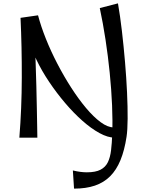

<svg xmlns="http://www.w3.org/2000/svg" viewBox="-20 -818 873 1141"><path d="M95 0Q109 -173 109.5 -357Q110 -541 102 -712L206 -727L186 -592Q189 -527 191.5 -453.5Q194 -380 196 -307.5Q198 -235 199 -171.5Q200 -108 201 -63Q202 -18 202 0ZM662 0Q621 0 571.5 -27Q522 -54 469.5 -100.5Q417 -147 366.5 -206.5Q316 -266 272 -331.5Q228 -397 196.5 -463Q165 -529 150 -587L206 -727Q223 -662 252.5 -588Q282 -514 321 -439Q360 -364 403.5 -296.5Q447 -229 491.5 -176Q536 -123 578 -92Q620 -61 655 -61ZM420 303 413 195Q438 201 458.5 203.5Q479 206 496 206Q548 206 577.5 190.5Q607 175 621 146Q635 117 640 75Q645 33 647 -20Q650 -100 646 -193Q642 -286 632 -385.5Q622 -485 607 -583Q592 -681 573 -770L681 -798Q694 -724 704.5 -633.5Q715 -543 723 -449Q731 -355 735 -268Q739 -181 738.5 -112.5Q738 -44 732 -5Q720 75 696 133.5Q672 192 634.5 229.5Q597 267 544 285Q491 303 420 303Z"/></svg>

Font: Marhey Light
Style: Regular
Weight: 300
Designer: Nur Syamsi & Bustanul Arifin
Foundry: Namelatype
Version: Version 1.000